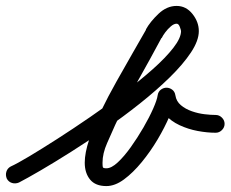

<svg xmlns="http://www.w3.org/2000/svg" viewBox="-37 -589 778 648"><path d="M-14 14Q-19 2 -15.5 -9.5Q-12 -21 -1 -27Q21 -37 62 -61.5Q103 -86 156 -120Q209 -154 266.5 -193.5Q324 -233 379 -274.5Q434 -316 478 -355Q522 -394 548 -427.5Q574 -461 574 -484Q574 -487 570 -498Q566 -509 559 -509Q550 -509 539.5 -500Q529 -491 520.5 -479.5Q512 -468 509 -461Q509 -461 508.5 -461Q508 -461 508 -461Q508 -461 508 -461Q508 -461 508 -461Q469 -388 428 -315.5Q387 -243 352 -168Q340 -141 324.5 -106Q309 -71 309 -40Q309 -29 310 -25Q311 -21 322 -21Q339 -21 360.5 -41Q382 -61 404.5 -92.5Q427 -124 447 -158.5Q467 -193 480 -222.5Q493 -252 495 -267Q497 -280 506 -286.5Q515 -293 525 -293Q535 -293 544 -286.5Q553 -280 555 -267Q558 -247 573.5 -234Q589 -221 610.5 -213.5Q632 -206 653.5 -203.5Q675 -201 691 -201Q703 -201 712 -192Q721 -183 721 -171Q721 -159 712 -150Q703 -141 691 -141Q662 -141 630 -147Q598 -153 569 -166.5Q540 -180 520 -202.5Q500 -225 495 -259Q494 -272 503.5 -278Q513 -284 525 -284Q537 -284 547 -277.5Q557 -271 555 -259Q551 -234 535 -196.5Q519 -159 495 -118.5Q471 -78 441.5 -42Q412 -6 381.5 16.5Q351 39 322 39Q285 39 267 17Q249 -5 249 -40Q249 -73 264 -118Q279 -163 303.5 -213.5Q328 -264 356.5 -314.5Q385 -365 411 -410.5Q437 -456 456 -489Q456 -489 456 -489Q456 -489 456 -489Q456 -489 455.5 -489Q455 -489 455 -489Q470 -516 498 -542.5Q526 -569 559 -569Q591 -569 612.5 -542Q634 -515 634 -484Q634 -452 607.5 -412Q581 -372 536 -328Q491 -284 435 -239.5Q379 -195 319 -153.5Q259 -112 202 -76Q145 -40 99.5 -13.5Q54 13 27 27Q15 32 3.5 28.5Q-8 25 -14 14Z"/></svg>

Font: FRB American Cursive Guidelines Arrows
Style: Bold Italic
Weight: 700
Italic angle: -25°
Version: Version 2.0;Modular Font Editor K font №1